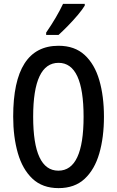

<svg xmlns="http://www.w3.org/2000/svg" viewBox="-20 -960 603 990"><path d="M516 -358Q516 -252 492 -169Q468 -86 416.5 -38Q365 10 282 10Q199 10 147.5 -38.5Q96 -87 72 -170.5Q48 -254 48 -359Q48 -724 282 -724Q365 -724 416.5 -676.5Q468 -629 492 -546.5Q516 -464 516 -358ZM151 -358Q151 -80 281 -80Q411 -80 411 -358Q411 -636 282 -636Q151 -636 151 -358ZM417 -931Q405 -911 381 -882.5Q357 -854 330 -826.5Q303 -799 282 -780H218V-792Q273 -872 305 -940H417Z"/></svg>

Font: Noto Sans Georgian ExtraCondensed Medium
Style: Regular
Weight: 500
Width: 2
Designer: Monotype Design Team, Akaki Razmadze
Foundry: Google LLC
Version: Version 2.005; ttfautohint (v1.8.4.7-5d5b)